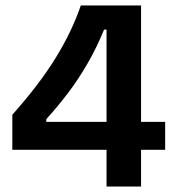

<svg xmlns="http://www.w3.org/2000/svg" viewBox="-20 -681 649 701"><path d="M25 -134V-262Q73 -316 112.5 -367.5Q152 -419 182.5 -468.5Q213 -518 236 -566Q259 -614 275 -661H495V0H369V-573H360Q333 -507 299.5 -449Q266 -391 228 -341Q190 -291 149 -246V-236H583V-134Z"/></svg>

Font: Bricolage Grotesque 16pt SemiBold
Style: Regular
Weight: 600
Version: Version 1.001;gftools[0.9.33.dev8+g029e19f]